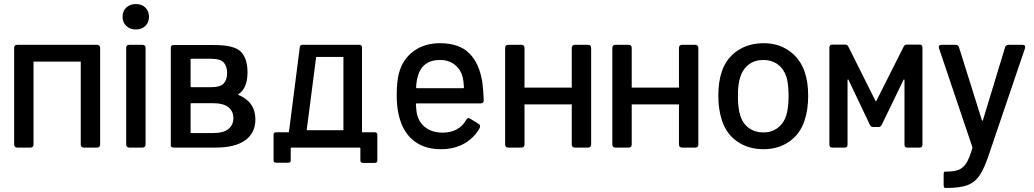

<svg xmlns="http://www.w3.org/2000/svg" viewBox="-20 -731 5123 951"><path d="M146 -426V-15Q146 -8 142 -4Q138 0 131 0H65Q58 0 54 -4Q50 -8 50 -15V-494Q50 -501 54 -505Q58 -509 65 -509H461Q468 -509 472 -505Q476 -501 476 -494V-15Q476 -8 472 -4Q468 0 461 0H395Q388 0 384 -4Q380 -8 380 -15V-426Z M587 -648Q587 -676 605.5 -693.5Q624 -711 653 -711Q682 -711 700 -693.5Q718 -676 718 -648Q718 -620 700 -602.5Q682 -585 653 -585Q624 -585 605.5 -602.5Q587 -620 587 -648ZM605 -15V-494Q605 -501 609 -505Q613 -509 620 -509H686Q693 -509 697 -505Q701 -501 701 -494V-15Q701 -8 697 -4Q693 0 686 0H620Q613 0 609 -4Q605 -8 605 -15Z M1161 -261Q1245 -226 1245 -139Q1245 -73 1195 -36.5Q1145 0 1048 0H841Q834 0 830 -3Q826 -6 826 -11V-497Q826 -502 830 -505Q834 -508 841 -508H1040Q1143 -508 1174.5 -473.5Q1206 -439 1206 -373Q1206 -295 1162 -265Q1156 -263 1161 -261ZM924 -437V-302Q924 -299 929 -299H1023Q1072 -299 1088.5 -318Q1105 -337 1105 -369Q1105 -402 1088.5 -421Q1072 -440 1023 -440H929Q924 -440 924 -437ZM1136 -146Q1136 -180 1111 -200Q1086 -220 1033 -220H929Q924 -220 924 -216V-75Q924 -72 929 -72H1035Q1087 -72 1111.5 -92Q1136 -112 1136 -146Z M1681 -86V-449H1546L1499 -86ZM1411 -76 1465 -498Q1465 -503 1468.5 -506Q1472 -509 1478 -509H1760Q1766 -509 1769.5 -506Q1773 -503 1773 -498V-76H1835Q1842 -76 1845.5 -73Q1849 -70 1849 -65V65Q1849 70 1845.5 73Q1842 76 1835 76H1779Q1772 76 1768.5 73Q1765 70 1765 65V3Q1765 0 1761 0H1424Q1420 0 1420 3V65Q1420 70 1416.5 72.5Q1413 75 1406 75H1349Q1342 75 1338.5 72.5Q1335 70 1335 65V-65Q1335 -70 1338.5 -73Q1342 -76 1349 -76Z M2289 -137Q2294 -146 2300 -146Q2305 -146 2309 -143L2350 -118Q2358 -113 2358 -105L2356 -97Q2329 -48 2279.5 -20Q2230 8 2164 8Q2093 8 2044 -23.5Q1995 -55 1970 -114Q1945 -175 1945 -257Q1945 -330 1956 -368Q1974 -437 2028 -477Q2082 -517 2159 -517Q2254 -517 2304 -467.5Q2354 -418 2369 -324Q2374 -287 2376 -234Q2376 -219 2361 -219H2045Q2040 -219 2040 -214Q2042 -176 2047 -160Q2058 -120 2091 -97Q2124 -74 2173 -74Q2254 -75 2289 -137ZM2050 -355Q2043 -333 2041 -299Q2041 -294 2046 -294H2273Q2278 -294 2278 -299Q2276 -332 2272 -348Q2262 -387 2232.5 -410.5Q2203 -434 2159 -434Q2115 -434 2087.5 -413Q2060 -392 2050 -355Z M2578 -214V-15Q2578 -8 2574 -4Q2570 0 2563 0H2497Q2490 0 2486 -4Q2482 -8 2482 -15V-494Q2482 -501 2486 -505Q2490 -509 2497 -509H2563Q2570 -509 2574 -505Q2578 -501 2578 -494V-297H2812V-494Q2812 -501 2816 -505Q2820 -509 2827 -509H2893Q2900 -509 2904 -505Q2908 -501 2908 -494V-15Q2908 -8 2904 -4Q2900 0 2893 0H2827Q2820 0 2816 -4Q2812 -8 2812 -15V-214Z M3109 -214V-15Q3109 -8 3105 -4Q3101 0 3094 0H3028Q3021 0 3017 -4Q3013 -8 3013 -15V-494Q3013 -501 3017 -505Q3021 -509 3028 -509H3094Q3101 -509 3105 -505Q3109 -501 3109 -494V-297H3343V-494Q3343 -501 3347 -505Q3351 -509 3358 -509H3424Q3431 -509 3435 -505Q3439 -501 3439 -494V-15Q3439 -8 3435 -4Q3431 0 3424 0H3358Q3351 0 3347 -4Q3343 -8 3343 -15V-214Z M3556 -134Q3538 -188 3538 -256Q3538 -327 3555 -376Q3577 -442 3632 -479.5Q3687 -517 3763 -517Q3835 -517 3888.5 -479.5Q3942 -442 3965 -377Q3983 -326 3983 -257Q3983 -187 3965 -134Q3943 -67 3889 -29.5Q3835 8 3762 8Q3687 8 3632.5 -29.5Q3578 -67 3556 -134ZM3875 -161Q3886 -199 3886 -255Q3886 -311 3876 -348Q3863 -389 3833 -411.5Q3803 -434 3760 -434Q3719 -434 3689 -411.5Q3659 -389 3646 -348Q3635 -313 3635 -255Q3635 -197 3646 -161Q3658 -120 3688.5 -97.5Q3719 -75 3762 -75Q3802 -75 3832 -97.5Q3862 -120 3875 -161Z M4088 -15V-495Q4088 -502 4091.5 -506Q4095 -510 4100 -510H4166Q4177 -510 4182 -500L4316 -232Q4318 -226 4321 -232L4456 -500Q4461 -510 4472 -510H4537Q4542 -510 4545.5 -506Q4549 -502 4549 -495V-15Q4549 -8 4545.5 -4Q4542 0 4537 0H4472Q4466 0 4463 -4Q4460 -8 4460 -15V-333Q4460 -337 4458 -337.5Q4456 -338 4455 -335L4347 -112Q4342 -102 4332 -102H4304Q4294 -102 4289 -112L4183 -335Q4182 -338 4180 -337.5Q4178 -337 4178 -333V-15Q4178 -8 4175 -4Q4172 0 4166 0H4100Q4095 0 4091.5 -4Q4088 -8 4088 -15Z M4654 185V134Q4654 119 4660 119H4666Q4706 119 4728.5 110Q4751 101 4766.5 76.5Q4782 52 4796 3Q4797 1 4796 -3L4631 -492Q4630 -494 4630 -498Q4630 -509 4643 -509H4713Q4726 -509 4730 -497L4843 -137Q4844 -133 4846 -133Q4848 -133 4849 -137L4958 -496Q4959 -502 4964 -505.5Q4969 -509 4975 -509H5045Q5053 -509 5056 -504.5Q5059 -500 5057 -492L4878 35Q4855 104 4832 138Q4809 172 4772 186Q4735 200 4668 200H4661Q4658 200 4656 196Q4654 192 4654 185Z"/></svg>

Font: Barlow_Medium_SS
Style: Regular
Weight: 500
Designer: Jeremy Tribby
Foundry: Jeremy Tribby
Version: Version 1.101 August 23, 2024